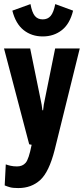

<svg xmlns="http://www.w3.org/2000/svg" viewBox="-21 -726 417 957"><path d="M2.4 198.2Q15.1 203.6 29.3 207.5Q43.5 211.4 70.3 211.4Q135.7 211.4 179.7 171.1Q223.6 130.9 251.5 21L376.5 -484.4H253.9L203.1 -233.4Q199.7 -219.2 197.3 -204.6Q194.8 -189.9 193.8 -176.3H190.4Q189 -189.9 186.5 -204.8Q184.1 -219.7 180.7 -233.4L129.4 -484.4H-1L124.5 -6.8L136.7 -4.4Q122.6 67.4 106.9 85.4Q91.3 103.5 64 103.5Q45.9 103.5 32 100.3Q18.1 97.2 7.8 93.3ZM191.9 -629.4Q167 -629.4 152.8 -646.5Q138.7 -663.6 130.9 -705.6L40.5 -672.9Q57.1 -607.4 96.9 -575.9Q136.7 -544.4 191.9 -544.4Q247.1 -544.4 287.1 -575.7Q327.1 -606.9 343.3 -672.9L254.4 -705.6Q246.1 -663.6 231.4 -646.5Q216.8 -629.4 191.9 -629.4Z"/></svg>

Font: Roboto Flex
Style: wght 700 wdth 25 opsz 34 GRAD 0.00 slnt 0.00 XTRA 468 XOPQ 96 YOPQ 79 YTLC 514 YTUC 712 YTAS 750 YTDE -203.00 YTFI 738
Weight: 700
Width: 1
Designer: Berlow after Robertson
Foundry: Google
Version: Version 3.100